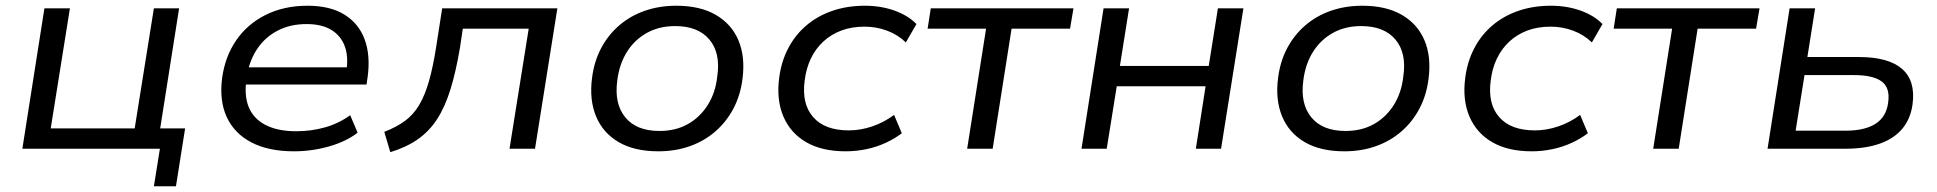

<svg xmlns="http://www.w3.org/2000/svg" viewBox="-20 -519 6760 670"><path d="M517 131 538 0H58L135 -490H224L157 -71H450L517 -490H605L539 -71H626L594 131Z M1006 9Q917 9 857.5 -22Q798 -53 771.5 -110Q745 -167 755 -246Q765 -321 804 -378Q843 -435 907 -467Q971 -499 1053 -499Q1132 -499 1182 -468Q1232 -437 1252.5 -381.5Q1273 -326 1263 -251L1259 -224H818L827 -284H1211L1188 -266Q1197 -319 1183.5 -356.5Q1170 -394 1136.5 -414.5Q1103 -435 1050 -435Q993 -435 949.5 -412.5Q906 -390 879 -350.5Q852 -311 843 -261L841 -247Q831 -188 847.5 -146.5Q864 -105 906.5 -83Q949 -61 1014 -61Q1066 -61 1114 -74.5Q1162 -88 1202 -117L1228 -56Q1188 -25 1128 -8Q1068 9 1006 9Z M1342 12 1321 -59Q1363 -75 1393 -97Q1423 -119 1443 -153Q1463 -187 1477 -236Q1491 -285 1502 -355L1523 -490H1925L1847 0H1758L1825 -419H1595L1585 -352Q1571 -269 1552 -207.5Q1533 -146 1505.5 -103.5Q1478 -61 1438 -33Q1398 -5 1342 12Z M2277 9Q2194 9 2139 -23Q2084 -55 2060 -113Q2036 -171 2046 -247Q2053 -304 2077.5 -350.5Q2102 -397 2141 -430.5Q2180 -464 2230.5 -481.5Q2281 -499 2340 -499Q2423 -499 2478 -467Q2533 -435 2557 -378Q2581 -321 2571 -244Q2564 -187 2539.5 -140.5Q2515 -94 2476.5 -60.5Q2438 -27 2387.5 -9Q2337 9 2277 9ZM2281 -62Q2338 -62 2380.5 -86Q2423 -110 2450 -153Q2477 -196 2483 -253Q2495 -334 2455.5 -381Q2416 -428 2336 -428Q2280 -428 2237 -404Q2194 -380 2167.5 -337.5Q2141 -295 2134 -238Q2123 -157 2162 -109.5Q2201 -62 2281 -62Z M2931 9Q2848 9 2793 -23Q2738 -55 2713.5 -113Q2689 -171 2699 -247Q2706 -303 2730 -349.5Q2754 -396 2793 -429.5Q2832 -463 2884 -481Q2936 -499 2998 -499Q3054 -499 3101.5 -482Q3149 -465 3178 -435L3141 -371Q3113 -398 3075.5 -412Q3038 -426 2997 -426Q2952 -426 2916 -412.5Q2880 -399 2853 -374Q2826 -349 2809.5 -314.5Q2793 -280 2788 -238Q2777 -157 2817.5 -110.5Q2858 -64 2942 -64Q2983 -64 3024 -78Q3065 -92 3100 -118L3127 -54Q3102 -35 3070.5 -20.5Q3039 -6 3003.5 1.5Q2968 9 2931 9Z M3355 0 3421 -419H3217L3228 -490H3726L3714 -419H3510L3444 0Z M3754 0 3831 -490H3920L3888 -289H4198L4230 -490H4319L4241 0H4153L4187 -218H3877L3842 0Z M4671 9Q4588 9 4533 -23Q4478 -55 4454 -113Q4430 -171 4440 -247Q4447 -304 4471.5 -350.5Q4496 -397 4535 -430.5Q4574 -464 4624.5 -481.5Q4675 -499 4734 -499Q4817 -499 4872 -467Q4927 -435 4951 -378Q4975 -321 4965 -244Q4958 -187 4933.5 -140.5Q4909 -94 4870.5 -60.5Q4832 -27 4781.5 -9Q4731 9 4671 9ZM4675 -62Q4732 -62 4774.5 -86Q4817 -110 4844 -153Q4871 -196 4877 -253Q4889 -334 4849.5 -381Q4810 -428 4730 -428Q4674 -428 4631 -404Q4588 -380 4561.5 -337.5Q4535 -295 4528 -238Q4517 -157 4556 -109.5Q4595 -62 4675 -62Z M5325 9Q5242 9 5187 -23Q5132 -55 5107.5 -113Q5083 -171 5093 -247Q5100 -303 5124 -349.5Q5148 -396 5187 -429.5Q5226 -463 5278 -481Q5330 -499 5392 -499Q5448 -499 5495.5 -482Q5543 -465 5572 -435L5535 -371Q5507 -398 5469.5 -412Q5432 -426 5391 -426Q5346 -426 5310 -412.5Q5274 -399 5247 -374Q5220 -349 5203.5 -314.5Q5187 -280 5182 -238Q5171 -157 5211.5 -110.5Q5252 -64 5336 -64Q5377 -64 5418 -78Q5459 -92 5494 -118L5521 -54Q5496 -35 5464.5 -20.5Q5433 -6 5397.5 1.5Q5362 9 5325 9Z M5749 0 5815 -419H5611L5622 -490H6120L6108 -419H5904L5838 0Z M6148 0 6225 -490H6314L6287 -320H6467Q6570 -320 6617.5 -278.5Q6665 -237 6654 -155Q6647 -104 6618 -69.5Q6589 -35 6539 -17.5Q6489 0 6420 0ZM6246 -63H6420Q6488 -63 6525.5 -87.5Q6563 -112 6569 -162Q6576 -213 6546 -235Q6516 -257 6449 -257H6277Z"/></svg>

Font: Nunito Sans 10pt SemiExpanded
Style: Italic
Weight: 400
Width: 6
Italic angle: -9°
Designer: Vernon Adams
Foundry: Vernon Adams
Version: Version 3.101;gftools[0.9.27]